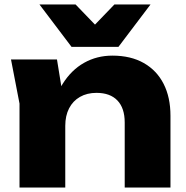

<svg xmlns="http://www.w3.org/2000/svg" viewBox="-20 -836 829 856"><path d="M29 -571H234L271 -343V0H67V-374ZM481 -588Q563 -588 621 -555Q679 -522 709.5 -462Q740 -402 740 -320V0H536V-290Q536 -354 503.5 -388Q471 -422 410 -422Q368 -422 336.5 -404Q305 -386 288 -353Q271 -320 271 -275L208 -308Q220 -399 259 -461.5Q298 -524 355 -556Q412 -588 481 -588ZM508 -627H299L156 -816H317L451 -677H356L490 -816H651Z"/></svg>

Font: Unbounded
Style: Bold
Weight: 700
Designer: Luke Prowse, Jean-Baptiste Morizot, Fátima Lázaro, Florian Runge
Foundry: NaN
Version: Version 1.700